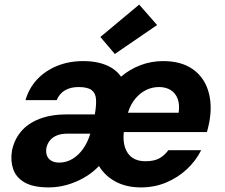

<svg xmlns="http://www.w3.org/2000/svg" viewBox="-20 -804 978 836"><path d="M192 12Q125 12 87.5 -9.5Q50 -31 37.5 -67.5Q25 -104 32 -147Q41 -194 70.5 -230Q100 -266 151 -286Q202 -306 273 -306H393Q400 -347 398 -373Q396 -399 378.5 -412Q361 -425 322 -425Q287 -425 262.5 -410.5Q238 -396 227 -368H91Q106 -420 141.5 -458Q177 -496 228.5 -517Q280 -538 343 -538Q382 -538 413.5 -530Q445 -522 468.5 -507Q492 -492 507 -470Q544 -502 591 -520Q638 -538 690 -538Q768 -538 817.5 -504Q867 -470 886 -410.5Q905 -351 892 -276Q891 -269 889 -261.5Q887 -254 885.5 -246Q884 -238 881 -229H519Q515 -190 524.5 -161.5Q534 -133 556 -117.5Q578 -102 613 -102Q652 -102 674.5 -115Q697 -128 713 -150H856Q833 -104 794 -67.5Q755 -31 704 -9.5Q653 12 594 12Q531 12 484.5 -12.5Q438 -37 411 -81Q381 -50 344.5 -29.5Q308 -9 269.5 1.5Q231 12 192 12ZM238 -96Q268 -96 294.5 -111.5Q321 -127 341.5 -155.5Q362 -184 373 -222H274Q246 -222 227 -214Q208 -206 197 -192Q186 -178 182 -160Q179 -139 185 -125Q191 -111 204.5 -103.5Q218 -96 238 -96ZM537 -313H758Q763 -349 753.5 -374Q744 -399 723 -412Q702 -425 672 -425Q643 -425 617 -412.5Q591 -400 570 -375.5Q549 -351 537 -313ZM480 -569 417 -643 586 -784 664 -695Z"/></svg>

Font: DM Sans 9pt ExtraBold
Style: Italic
Weight: 800
Italic angle: -10°
Version: Version 4.004;gftools[0.9.30]